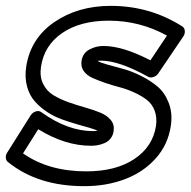

<svg xmlns="http://www.w3.org/2000/svg" viewBox="-22 -598 648 652"><path d="M2 -79.1 82 -206.1Q85.4 -211.4 90.6 -215.3Q95.7 -219.2 103.8 -220.7Q111.8 -222.2 120.1 -215.8Q208.5 -152.8 293.9 -152.8Q297.4 -152.8 302.7 -153.3Q308.1 -153.8 309.1 -153.8Q302.2 -158.2 282.5 -163.8Q262.7 -169.4 239.7 -176Q216.8 -182.6 189.7 -192.1Q162.6 -201.7 139.2 -217Q115.7 -232.4 97.2 -252.7Q78.6 -272.9 70.1 -303.5Q61.5 -334 66.9 -371.1Q81.5 -467.3 162.1 -522.7Q242.7 -578.1 354 -578.1Q486.8 -578.1 596.2 -508.8Q604.5 -503.9 605.5 -493.7Q606.4 -483.4 601.1 -475.1L515.1 -348.1Q509.3 -339.4 498.3 -336.2Q487.3 -333 480 -337.9Q382.3 -392.1 320.8 -392.1Q317.9 -392.1 313.7 -391.6Q309.6 -391.1 309.1 -391.1Q316.4 -386.2 342 -378.9Q367.7 -371.6 396.2 -364Q424.8 -356.4 457 -340.3Q489.3 -324.2 513.4 -303.7Q537.6 -283.2 551 -248.5Q564.5 -213.9 558.1 -170.9Q548.8 -106.9 506.8 -60.1Q464.8 -13.2 402.1 10.5Q339.4 34.2 264.2 34.2Q106 34.2 4.9 -47.9Q-1.5 -52.7 -2.2 -62.3Q-2.9 -71.8 2 -79.1ZM56.2 -77.1Q143.1 -16.1 271 -16.1Q371.6 -16.1 434.3 -58.1Q497.1 -100.1 507.8 -170.9Q511.7 -200.2 502.9 -222.9Q494.1 -245.6 476.1 -259.3Q458 -272.9 434.1 -283.9Q410.2 -294.9 384.3 -301.8Q358.4 -308.6 334.2 -316.9Q310.1 -325.2 291.3 -333.7Q272.5 -342.3 262.2 -356.9Q252 -371.6 254.9 -391.1Q258.8 -417.5 281.2 -429.7Q303.7 -441.9 329.1 -441.9Q395 -441.9 488.8 -393.1L544.9 -477.1Q453.1 -527.8 347.2 -527.8Q250.5 -527.8 189.2 -485.8Q127.9 -443.8 117.2 -371.1Q112.3 -337.9 124.3 -313.5Q136.2 -289.1 158.9 -275.1Q181.6 -261.2 209.7 -251.2Q237.8 -241.2 266.4 -233.2Q294.9 -225.1 317.9 -215.8Q340.8 -206.5 354 -190.7Q367.2 -174.8 363.8 -152.8Q361.8 -138.2 353.5 -127.7Q345.2 -117.2 333 -112.1Q320.8 -106.9 309.8 -105Q298.8 -103 287.1 -103Q198.7 -103 107.9 -159.2Z"/></svg>

Font: Trueno ExtraBold Outline
Style: Italic
Weight: 800
Width: 6
Designer: Julieta Ulanovsky
Foundry: Julieta Ulanovsky
Version: Version 3.001b | FøM Fix